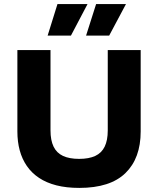

<svg xmlns="http://www.w3.org/2000/svg" viewBox="-20 -905 773 939"><path d="M368 14Q305 14 256 1.5Q207 -11 171 -35Q135 -59 111.5 -93Q88 -127 76.5 -169.5Q65 -212 65 -262V-660H227V-267Q227 -219 242 -188Q257 -157 288 -142.5Q319 -128 367 -128Q415 -128 446 -142.5Q477 -157 492 -188Q507 -219 507 -267V-660H668V-262Q668 -131 593.5 -58.5Q519 14 368 14ZM327 -731H213L261 -885H408ZM514 -731H401L450 -885H596Z"/></svg>

Font: Bricolage Grotesque ExtraBold
Style: Regular
Weight: 800
Designer: Mathieu Triay
Foundry: Atelier Triay
Version: Version 1.001;gftools[0.9.33.dev8+g029e19f]